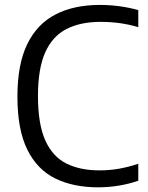

<svg xmlns="http://www.w3.org/2000/svg" viewBox="-20 -770 616 799"><path d="M387.5 9.5Q285.5 9.5 210.2 -27.2Q135 -64 93.8 -147Q52.5 -230 52.5 -368.5Q52.5 -502.5 93.5 -586.5Q134.5 -670.5 211.2 -710Q288 -749.5 395.5 -749.5Q478 -749.5 555.5 -728V-657Q516.5 -668.5 477.8 -673.8Q439 -679 398.5 -679Q314.5 -679 256.2 -649Q198 -619 168 -551.5Q138 -484 138 -370.5Q138 -253.5 168.5 -185.8Q199 -118 256.2 -89.5Q313.5 -61 393.5 -61Q434.5 -61 473 -67.5Q511.5 -74 555.5 -88.5V-18Q518.5 -5 476.2 2.2Q434 9.5 387.5 9.5Z"/></svg>

Font: Encode Sans
Style: Regular
Weight: 400
Designer: Multiple Designers
Foundry: Impallari Type
Version: Version 3.002; ttfautohint (v1.8.3) -l 8 -r 50 -G 200 -x 14 